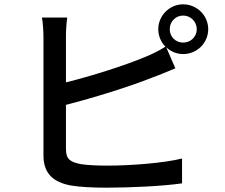

<svg xmlns="http://www.w3.org/2000/svg" viewBox="-20 -838 1040 888"><path d="M285 -457V-667C285 -695 287 -730 291 -757H174C179 -730 181 -690 181 -667V-119C181 -35 227 5 308 20C351 27 408 30 472 30C582 30 732 23 822 10V-105C740 -84 584 -72 478 -72C430 -72 384 -74 353 -79C306 -89 285 -100 285 -149V-353C410 -385 579 -437 686 -480C718 -491 758 -509 791 -522L749 -619C770 -600 796 -588 827 -588C891 -588 943 -639 943 -703C943 -766 891 -818 827 -818C764 -818 712 -766 712 -703C712 -671 725 -643 745 -622C713 -602 682 -587 650 -574C554 -534 402 -486 285 -457ZM827 -641C792 -641 765 -668 765 -703C765 -738 792 -766 827 -766C862 -766 890 -738 890 -703C890 -668 862 -641 827 -641Z"/></svg>

Font: Spoqa Han Sans Neo Medium
Style: Regular
Weight: 500
Designer: [Spoqa Han Sans Neo] Dong-huui Kim ___ Younghwa Kang ___ Yujin Lee ___ [Noto Sans] Ryoko NISHIZUKA ____ (kana & ideograp
Foundry: Spoqa (http://www.spoqa-han-sans.com)
Version: Version 1.100;hotconv 1.0.109;makeotfexe 2.5.65596